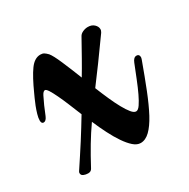

<svg xmlns="http://www.w3.org/2000/svg" viewBox="-89 -386 464 471"><g transform="rotate(-30 143.5 -150.0)"><path d="M234.9 -276.9Q210 -241.7 190.4 -215.1Q170.9 -188.5 154.3 -166.5Q162.1 -147 170.2 -128.9Q178.2 -110.8 185.8 -97.2Q193.4 -83.5 200.2 -75.2Q207 -66.9 212.9 -66.9Q218.8 -66.9 225.1 -76.2Q231.4 -85.4 238.5 -100.3Q245.6 -115.2 253.2 -134.3Q260.7 -153.3 268.6 -172.9Q273.4 -185.1 281.7 -185.1Q289.6 -185.1 289.6 -176.3Q289.6 -174.3 288.1 -169.9Q273.4 -129.4 260.5 -96.9Q247.6 -64.5 235.4 -41.5Q223.1 -18.6 210.4 -6.3Q197.8 5.9 184.1 5.9Q173.8 5.9 163.8 -2.9Q153.8 -11.7 143.8 -26.4Q133.8 -41 124.3 -59.8Q114.7 -78.6 106 -99.1Q90.3 -76.7 76.4 -53.5Q62.5 -30.3 46.9 -1Q43.5 5.9 35.2 5.9Q28.3 5.9 22.5 3.4Q16.6 1 16.6 -5.4Q16.6 -7.3 18.1 -9.8Q29.3 -26.9 39.3 -42Q49.3 -57.1 58.3 -71.3Q67.4 -85.4 75.9 -99.4Q84.5 -113.3 93.3 -127.9Q85.4 -147 78.4 -164.3Q71.3 -181.6 64.9 -194.8Q58.6 -208 53.5 -216.1Q48.3 -224.1 44.9 -224.1Q40 -224.1 35.2 -214.6Q30.3 -205.1 24.9 -192.9Q19.5 -179.7 14.6 -168.2Q9.8 -156.7 2.9 -156.7Q-3.4 -156.7 -3.4 -166Q-3.4 -172.9 -0.5 -182.9Q2.4 -192.9 6.1 -202.4Q9.8 -211.9 13.4 -219.7Q17.1 -227.5 18.1 -230Q35.2 -268.1 48.6 -286.6Q62 -305.2 78.6 -305.2Q85 -305.2 88.9 -302.7Q92.8 -300.3 98.1 -294.9Q105 -286.6 115.7 -261.7Q126.5 -236.8 138.7 -205.6Q149.9 -224.1 162.1 -245.8Q174.3 -267.6 189 -293.9Q191.9 -299.3 199 -302.5Q206.1 -305.7 213.4 -305.7Q224.6 -305.7 231.2 -299.3Q237.8 -293 237.8 -285.6Q237.8 -282.7 236.8 -280.8Q235.8 -278.8 234.9 -276.9Z"/></g></svg>

Font: Engagement
Style: Regular
Weight: 400
Designer: Astigmatic (AOETI)
Foundry: Astigmatic (AOETI)
Version: Version 1.000